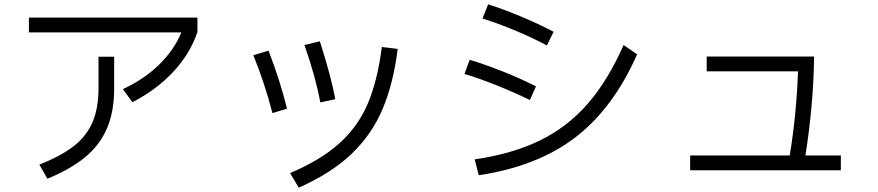

<svg xmlns="http://www.w3.org/2000/svg" viewBox="-20 -803 4040 883"><path d="M545 -393Q644 -439 713 -507Q782 -575 814 -654H113V-722H888V-656Q855 -557 777.5 -473.5Q700 -390 589 -333ZM161 -46Q260 -85 319 -131Q378 -177 405.5 -241Q433 -305 433 -398V-542H505V-397Q505 -289 472 -212.5Q439 -136 372 -80.5Q305 -25 198 19Z M1453 -332Q1432 -448 1380 -596L1451 -613Q1504 -447 1522 -347ZM1314 -7Q1456 -67 1542 -145Q1628 -223 1672.5 -329Q1717 -435 1736 -587L1809 -578Q1789 -418 1739 -300.5Q1689 -183 1596 -94.5Q1503 -6 1354 60ZM1233 -283Q1197 -422 1145 -549L1215 -570Q1269 -430 1300 -303Z M2495 -594Q2428 -630 2348.5 -663Q2269 -696 2199 -718L2225 -783Q2292 -762 2372.5 -728.5Q2453 -695 2526 -657ZM2163 -70Q2336 -95 2463 -157Q2590 -219 2683 -326Q2776 -433 2848 -596L2910 -553Q2801 -306 2627 -172Q2453 -38 2182 3ZM2417 -343Q2343 -379 2263 -411Q2183 -443 2116 -463L2140 -528Q2210 -507 2292 -474.5Q2374 -442 2445 -406Z M3847 -88V-20H3154V-88H3612Q3643 -277 3650 -475H3230V-543H3724Q3721 -319 3684 -88Z"/></svg>

Font: IBM Plex Sans SC
Style: Regular
Weight: 400
Designer: Mike Abbink; Paul van der Laan; Pieter van Rosmalen; Eunyou Noh; Wujin Sim; Chorong Kim; Dohee Lee; Yejin We; Jinhee Kim
Foundry: Sandoll Inc.
Version: Version 1.000